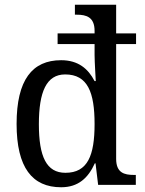

<svg xmlns="http://www.w3.org/2000/svg" viewBox="-20 -780 610 810"><path d="M238 10C310 10 352 -29 380 -91H383L394 0H553V-42H545C504 -42 470 -51 470 -110V-594H554V-639H470V-760H296V-718H304C344 -718 379 -708 379 -650V-639H223V-594H379V-548C379 -520 384 -441 384 -438H379C352 -490 310 -526 238 -526C116 -526 50 -443 50 -257C50 -73 116 10 238 10ZM256 -51C176 -51 144 -119 144 -256C144 -393 176 -466 255 -466C350 -466 379 -390 379 -257C379 -124 350 -51 256 -51Z"/></svg>

Font: Noto Serif Bengali SemiCondensed
Style: Regular
Weight: 400
Width: 4
Designer: Juan Bruce, Universal Thirst, Indian Type Foundry and the Monotype Design Team.
Foundry: Monotype Imaging Inc.
Version: Version 2.003